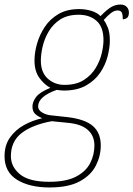

<svg xmlns="http://www.w3.org/2000/svg" viewBox="-61 -586 588 846"><path d="M157 240Q69 240 14 206Q-41 172 -41 102Q-41 54 -17 20Q7 -14 45 -35Q83 -56 125 -65Q106 -73 94 -84Q82 -95 82 -117Q82 -137 98 -158.5Q114 -180 161 -199Q133 -214 112 -243.5Q91 -273 91 -319Q91 -354 102 -393Q113 -432 136 -467Q159 -502 196.5 -524Q234 -546 288 -546Q315 -546 340.5 -538.5Q366 -531 382 -515Q408 -542 427.5 -554Q447 -566 470 -566Q487 -566 497 -556Q507 -546 507 -531Q507 -514 499 -507.5Q491 -501 480 -501Q480 -525 474.5 -532.5Q469 -540 457 -540Q443 -540 428.5 -529Q414 -518 396 -498Q406 -485 414.5 -463.5Q423 -442 423 -407Q423 -377 413.5 -339Q404 -301 381 -266.5Q358 -232 318.5 -209.5Q279 -187 220 -187Q213 -187 204 -188Q195 -189 189 -190Q107 -161 107 -117Q107 -101 124.5 -90.5Q142 -80 162 -78L236 -70Q313 -61 348 -31Q383 -1 383 55Q383 101 361.5 143.5Q340 186 290.5 213Q241 240 157 240ZM223 -212Q275 -212 308.5 -233.5Q342 -255 361 -287Q380 -319 387.5 -352Q395 -385 395 -409Q395 -467 364.5 -494Q334 -521 286 -521Q237 -521 205 -500.5Q173 -480 154 -448Q135 -416 127 -381.5Q119 -347 119 -319Q119 -267 149.5 -239.5Q180 -212 223 -212ZM156 215Q231 215 274.5 192Q318 169 336.5 132.5Q355 96 355 55Q355 12 325.5 -14Q296 -40 236 -45L167 -52Q81 -36 34 0.5Q-13 37 -13 102Q-13 149 27 182Q67 215 156 215Z"/></svg>

Font: Noto Serif Thin
Style: Italic
Weight: 100
Italic angle: -12°
Designer: Monotype Design Team
Foundry: Monotype Imaging Inc.
Version: Version 2.014; ttfautohint (v1.8.4.7-5d5b)